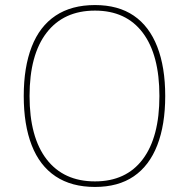

<svg xmlns="http://www.w3.org/2000/svg" viewBox="-20 -730 747 760"><path d="M356 10Q263 10 200 -32Q137 -74 105.5 -155Q74 -236 74 -350Q74 -464 105.5 -545Q137 -626 200 -668Q263 -710 356 -710Q448 -710 509.5 -668Q571 -626 602.5 -545Q634 -464 634 -350Q634 -236 602.5 -155Q571 -74 509.5 -32Q448 10 356 10ZM356 -12Q479 -12 545 -99.5Q611 -187 611 -350Q611 -513 545 -600.5Q479 -688 356 -688Q232 -688 164.5 -600.5Q97 -513 97 -350Q97 -187 164.5 -99.5Q232 -12 356 -12Z"/></svg>

Font: Lexend Exa Thin
Style: Regular
Weight: 250
Designer: Bonnie Shaver-Troup, Thomas Jockin
Foundry: Lexend
Version: Version 1.007